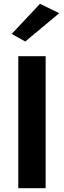

<svg xmlns="http://www.w3.org/2000/svg" viewBox="-20 -998 337 1018"><path d="M114 -778 42 -818 192 -978 294 -928ZM222 -700V0H77V-700Z"/></svg>

Font: Venryn Sans SemiBold
Style: Regular
Weight: 600
Designer: Owen Earl, indestructible type* (font) & Cristiano Sobral (main changes)
Version: Version 3.60;October 28, 2020;FontCreator 13.0.0.2681 64-bit